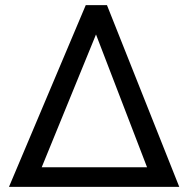

<svg xmlns="http://www.w3.org/2000/svg" viewBox="-20 -731 745 751"><path d="M315.4 -710.9H398.4L681.2 0H15.1ZM143.1 -76.7H555.2L355.5 -596.2Z"/></svg>

Font: Vazir FD-UI
Style: Regular-FD-UI
Weight: 400
Designer: Saber Rastikerdar
Foundry: Saber Rastikerdar
Version: Version 30.1.0